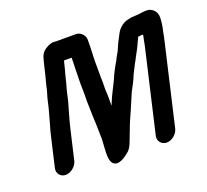

<svg xmlns="http://www.w3.org/2000/svg" viewBox="-122 -790 1091 1012"><g transform="rotate(-20 423.0 -283.5)"><path d="M158 -433C154 -409 146 -391 140 -365L130 -322L118 -278C110 -246 99 -214 92 -183L53 -15C46 14 66 39 95 39C124 39 155 14 162 -15L201 -183C212 -229 226 -275 239 -321L249 -365C255 -392 262 -409 267 -434C271 -453 277 -470 281 -487L292 -531H335C334 -491 333 -453 332 -412C331 -375 334 -330 332 -292C334 -251 333 -208 336 -167L338 -76C338 -30 323 40 349 65C376 90 419 56 441 38C455 27 466 3 471 -12C486 -48 500 -91 516 -126C535 -166 553 -213 571 -253C585 -280 601 -307 612 -337C618 -351 626 -363 632 -376L639 -390C644 -399 650 -408 654 -418C661 -430 668 -443 674 -455L682 -471C687 -481 695 -501 701 -512C701 -513 702 -514 703 -515L721 -517H730V-515C729 -507 727 -497 724 -486C722 -474 720 -462 717 -450L611 7C604 36 625 61 654 61C683 61 713 36 720 7L826 -450C829 -463 832 -476 834 -489C842 -523 848 -557 845 -583C842 -606 821 -630 791 -630C767 -630 746 -624 723 -624C712 -624 701 -623 690 -620C686 -619 683 -618 681 -618C656 -613 631 -592 619 -571L614 -562C600 -537 585 -506 574 -479C568 -467 559 -455 553 -440C546 -427 538 -415 532 -403C524 -387 514 -370 508 -353C488 -310 471 -282 452 -236C451 -233 450 -229 446 -222C445 -241 447 -264 446 -285C443 -308 445 -330 445 -354C443 -389 445 -434 444 -468C444 -508 448 -547 447 -586C450 -613 427 -640 398 -640H290C285 -640 281 -640 277 -641C264 -642 249 -637 233 -628C207 -613 198 -597 190 -562L172 -487C168 -470 162 -452 158 -433Z"/></g></svg>

Font: Electronic
Style: ExHvIt
Weight: 900
Version: Version 1.011